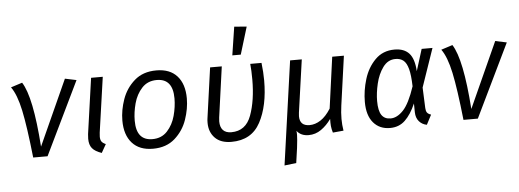

<svg xmlns="http://www.w3.org/2000/svg" viewBox="-59 -973 3670 1358"><g transform="rotate(-5 1776.0 -293.5)"><path d="M206 -72 416 -536 497 -519 246 0H144Q120 -223 95.5 -338Q71 -453 31 -508L112 -534Q181 -428 206 -72Z M628 -134Q626 -112 626 -106Q626 -83 634.5 -71Q643 -59 664 -50L630 10Q583 -6 563 -30.5Q543 -55 543 -98Q543 -107 545 -131L601 -526H684Z M795 -205Q795 -279 822 -355.5Q849 -432 909.5 -485Q970 -538 1065 -538Q1161 -538 1212 -481Q1263 -424 1263 -322Q1263 -249 1236.5 -172Q1210 -95 1149.5 -41.5Q1089 12 994 12Q898 12 846.5 -45.5Q795 -103 795 -205ZM1176 -330Q1176 -470 1062 -470Q997 -470 956.5 -426Q916 -382 899 -319Q882 -256 882 -196Q882 -56 996 -56Q1061 -56 1101.5 -100Q1142 -144 1159 -207Q1176 -270 1176 -330Z M1819 -401Q1819 -221 1756.5 -104.5Q1694 12 1551 12Q1475 12 1434.5 -29.5Q1394 -71 1394 -137Q1394 -157 1396 -168L1446 -526H1529L1479 -167Q1477 -147 1477 -140Q1477 -99 1497 -77.5Q1517 -56 1556 -56Q1659 -56 1697.5 -161Q1736 -266 1736 -415Q1736 -480 1731 -526H1811Q1819 -459 1819 -401ZM1729 -791 1670 -597H1610L1641 -798Z M2340 -81Q2340 -40 2347 2L2271 9Q2263 -17 2261 -38.5Q2259 -60 2260 -89Q2229 -45 2188.5 -16.5Q2148 12 2099 12Q2044 12 2015 -26Q2017 -18 2017 3Q2017 29 2009 95L1994 201L1910 211L2014 -526H2097L2044 -152Q2042 -134 2042 -127Q2042 -58 2112 -58Q2152 -58 2190.5 -83Q2229 -108 2263 -162L2313 -526H2396L2347 -176Q2340 -126 2340 -81Z M2900 -372 2948 -526H3025L2931 -253L2937 -107Q2938 -86 2945.5 -75Q2953 -64 2974 -57L2938 12Q2905 6 2883.5 -18.5Q2862 -43 2861 -83L2860 -146Q2827 -70 2784 -29Q2741 12 2677 12Q2603 12 2559 -39.5Q2515 -91 2515 -187Q2515 -267 2539.5 -347.5Q2564 -428 2618.5 -483Q2673 -538 2756 -538Q2824 -538 2859.5 -499Q2895 -460 2900 -372ZM2602 -186Q2602 -117 2623 -86Q2644 -55 2687 -55Q2733 -55 2777 -101.5Q2821 -148 2861 -268Q2859 -348 2847 -392Q2835 -436 2813 -453.5Q2791 -471 2757 -471Q2703 -471 2668 -423Q2633 -375 2617.5 -308.5Q2602 -242 2602 -186Z M3261 -72 3471 -536 3552 -519 3301 0H3199Q3175 -223 3150.5 -338Q3126 -453 3086 -508L3167 -534Q3236 -428 3261 -72Z"/></g></svg>

Font: Fira Sans Book
Style: Italic
Weight: 350
Italic angle: -8°
Designer: bBox Type GmbH & Carrois Corporate GbR & Edenspiekermann AG
Foundry: bBox Type GmbH & Carrois Corporate GbR & Edenspiekermann AG
Version: Version 4.301